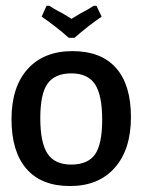

<svg xmlns="http://www.w3.org/2000/svg" viewBox="-20 -633 490 661"><path d="M236.4 -502.8H216.8Q173.8 -541.1 123.4 -575.7L140.2 -613.1H149.5L171 -600Q197.2 -586.9 226.2 -568.2Q256.1 -586.9 281.3 -600L302.8 -613.1H312.1L329.9 -575.7Q282.2 -543 236.4 -502.8ZM229.4 -457Q328 -457 379.4 -399.1Q430.8 -341.1 430.8 -229.9Q430.8 -118.7 375.2 -55.6Q319.6 7.5 221 7.5Q122.4 7.5 71 -51.9Q19.6 -111.2 19.6 -222.4Q19.6 -333.6 75.2 -395.3Q130.8 -457 229.4 -457ZM225.7 -380.4Q169.2 -380.4 143.9 -345.3Q118.7 -310.3 118.7 -226.2Q118.7 -142.1 143.5 -104.2Q168.2 -66.4 225.2 -66.4Q282.2 -66.4 307 -101.4Q331.8 -136.4 331.8 -221Q331.8 -305.6 307 -343Q282.2 -380.4 225.7 -380.4Z"/></svg>

Font: Gurajada
Style: Regular
Weight: 400
Designer: Purushoth Kumar Guthula
Foundry: SiliconAndhra, USA.
Version: Version 1.0.3; ttfautohint (v1.2.42-39fb)